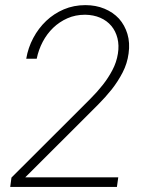

<svg xmlns="http://www.w3.org/2000/svg" viewBox="-20 -741 627 761"><path d="M443.4 0 448.7 -38.1H80.1L312.5 -270Q339.4 -296.9 368.4 -325.9Q397.5 -355 422.9 -386.7Q447.8 -418.5 466.1 -453.9Q484.4 -489.3 489.7 -529.3Q495.6 -571.3 485.1 -606.2Q474.6 -641.1 451.7 -667Q428.2 -692.4 394 -706.5Q359.9 -720.7 318.4 -720.7Q272.5 -720.7 232.9 -703.9Q193.4 -687 163.1 -658.2Q132.3 -628.9 111.8 -590.3Q91.3 -551.8 84 -508.3H125.5Q132.8 -543.9 149.4 -575.4Q166 -606.9 190.9 -630.9Q215.3 -654.3 247.1 -668.5Q278.8 -682.6 317.4 -682.6Q350.6 -682.1 377.2 -670.7Q403.8 -659.2 421.4 -638.2Q438.5 -617.7 445.6 -589.4Q452.6 -561 447.3 -528.3Q441.9 -494.1 425.5 -463.1Q409.2 -432.1 387.2 -404.3Q365.2 -376.5 339.8 -351.1Q314.5 -325.7 291 -302.2L25.4 -37.1L20.5 0Z"/></svg>

Font: Roboto Mono ExtraLight
Style: Italic
Weight: 250
Italic angle: -10°
Monospace: yes
Designer: Google
Version: Version 3.000